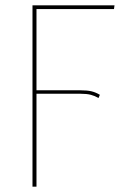

<svg xmlns="http://www.w3.org/2000/svg" viewBox="-20 -701 479 721"><path d="M117 -667V-362H280Q308 -362 324 -358Q340 -354 355 -345L350 -333Q336 -341 321 -345Q306 -349 281 -349H117V0H102V-681H410L408 -667Z"/></svg>

Font: Fira Sans Compressed Hair
Style: Regular
Weight: 100
Width: 1
Designer: bBox Type GmbH & Carrois Corporate GbR & Edenspiekermann AG
Foundry: bBox Type GmbH & Carrois Corporate GbR & Edenspiekermann AG
Version: Version 4.301